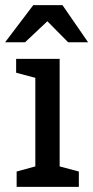

<svg xmlns="http://www.w3.org/2000/svg" viewBox="-35 -730 364 750"><path d="M30 -60 103 -80V-426L28 -446V-500H198V-80L273 -60V0H30ZM309 -565H231L150 -647L63 -565H-15L95 -710H209Z"/></svg>

Font: Hermeneus One
Style: Regular
Weight: 400
Designer: Rodrigo Fuenzalida, Pablo Impallari
Foundry: Pablo Impallari, Rodrigo Fuenzalida
Version: Version 1.002; ttfautohint (v0.93) -l 8 -r 50 -G 200 -x 14 -